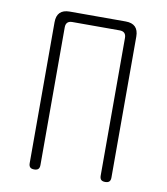

<svg xmlns="http://www.w3.org/2000/svg" viewBox="-83 -800 766 879"><g transform="rotate(10 300.0 -360.0)"><path d="M135 10Q122 10 116 4Q110 -2 110 -15V-670Q110 -700 125 -715Q140 -730 170 -730H430Q460 -730 475 -715Q490 -700 490 -670V-15Q490 -2 484 4Q478 10 465 10Q452 10 446 4Q440 -2 440 -15V-655Q440 -670 432.5 -677.5Q425 -685 410 -685H190Q175 -685 167.5 -677.5Q160 -670 160 -655V-15Q160 -2 154 4Q148 10 135 10Z"/></g></svg>

Font: Maple Mono Thin
Style: Regular
Weight: 250
Monospace: yes
Designer: subframe7536
Version: Version 7.000